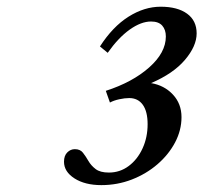

<svg xmlns="http://www.w3.org/2000/svg" viewBox="-20 -944 592 558"><path d="M274.5 -406Q227 -406 196.5 -425.5Q166 -445 166 -474Q166 -491.5 175.5 -501Q185 -510.5 197.5 -510.5Q213 -510.5 221 -500.2Q229 -490 236.8 -476.5Q244.5 -463 257.8 -452.8Q271 -442.5 296.5 -442.5Q328.5 -442.5 354 -461.5Q379.5 -480.5 394.2 -512.5Q409 -544.5 409 -583Q409 -620 395 -639.5Q381 -659 355.5 -659Q342.5 -659 326.5 -655.5Q310.5 -652 299.5 -646L287.5 -680Q365 -705 413.5 -748Q462 -791 462 -838Q462 -857.5 451.5 -869.5Q441 -881.5 419 -881.5Q390 -881.5 357 -858Q324 -834.5 293 -790.5L270.5 -809Q307.5 -866.5 353.5 -895.5Q399.5 -924.5 447 -924.5Q496 -924.5 523.8 -904.2Q551.5 -884 551.5 -847Q551.5 -810 517.5 -770Q483.5 -730 419 -702.5Q457.5 -696 482.5 -669.2Q507.5 -642.5 507.5 -603.5Q507.5 -565.5 488.8 -530Q470 -494.5 437.5 -466.5Q405 -438.5 363 -422.2Q321 -406 274.5 -406Z"/></svg>

Font: Libre Caslon Text
Style: Italic
Weight: 400
Italic angle: -22.583°
Designer: Pablo Impallari, Rodrigo Fuenzalida, Katja Schimmel
Foundry: Pablo Impallari, Rodrigo Fuenzalida
Version: Version 2.000